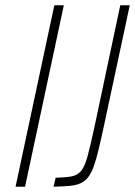

<svg xmlns="http://www.w3.org/2000/svg" viewBox="-20 -708 512 728"><path d="M39 0 186 -688H222L75 0ZM183 0 191 -34Q230 -35 252.5 -39.5Q275 -44 288.5 -61Q302 -78 312.5 -117.5Q323 -157 338 -226L436 -688H472L375 -235Q363 -179 353.5 -139.5Q344 -100 334.5 -74.5Q325 -49 312.5 -34Q300 -19 283 -12Q266 -5 241.5 -3Q217 -1 183 0Z"/></svg>

Font: Saira SemiCondensed Thin
Style: Italic
Weight: 250
Width: 4
Italic angle: -12°
Designer: Hector Gatti with collaboration of the Omnibus-Type team
Foundry: Omnibus-Type
Version: Version 1.101